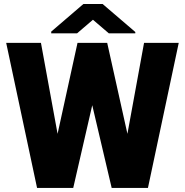

<svg xmlns="http://www.w3.org/2000/svg" viewBox="-20 -921 909 941"><path d="M604.5 -265.1 686 -710.9H856L705.1 0H527.3L432.1 -405.3L338.9 0H161.6L10.3 -710.9H180.7L262.2 -265.1L359.9 -710.9H505.4ZM643.1 -764.2V-757.8H513.2L435.5 -824.2L357.9 -757.8H231V-766.1L388.7 -901.4H482.9Z"/></svg>

Font: Sadagaat-English
Style: Regular
Weight: 900
Designer: Ahmed alsheikh
Foundry: Ahmed alsheikh Design
Version: Version 2.137;January 17, 2018;FontCreator 11.0.0.2408 64-bi